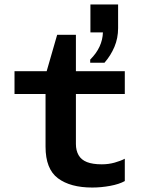

<svg xmlns="http://www.w3.org/2000/svg" viewBox="-20 -830 640 860"><path d="M393 10Q295 10 239.5 -31.5Q184 -73 184 -173V-409H45V-511H189L236 -674H320V-511H539V-409H320V-185Q320 -156 332 -135Q344 -114 369.5 -104Q395 -94 436 -94Q466 -94 493 -101.5Q520 -109 539 -119V-19Q514 -5 473.5 2.5Q433 10 393 10ZM384 -549V-563Q412 -591 426 -621.5Q440 -652 441 -685H385V-810H509V-704Q509 -659 492.5 -620Q476 -581 448 -549Z"/></svg>

Font: Chivo Mono SemiBold
Style: Regular
Weight: 600
Monospace: yes
Designer: Hector Gatti
Foundry: Omnibus-Type
Version: Version 1.008